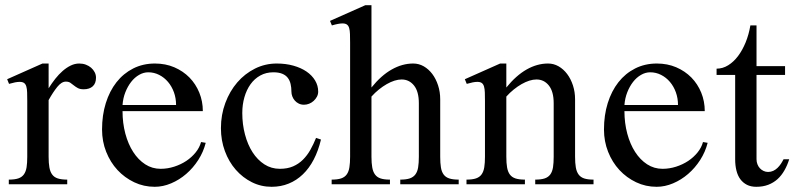

<svg xmlns="http://www.w3.org/2000/svg" viewBox="-20 -716 3086 746"><path d="M85.9 -323.2Q85.9 -342.8 85.4 -356.7Q85 -370.6 82.3 -379.9Q79.6 -389.2 73.5 -393.6Q67.4 -397.9 56.2 -397.9Q48.3 -397.9 38.6 -396Q28.8 -394 15.1 -390.1L7.8 -408.2L145 -469.2H168.9V-373Q181.2 -392.6 194.8 -409.9Q208.5 -427.2 223.6 -440.4Q238.8 -453.6 254.9 -461.4Q271 -469.2 288.1 -469.2Q301.8 -469.2 313.5 -464.8Q325.2 -460.4 334 -452.9Q342.8 -445.3 347.9 -435.3Q353 -425.3 353 -414.1Q353 -392.1 340.3 -380.6Q327.6 -369.1 305.2 -369.1Q291 -369.1 282.5 -373.8Q273.9 -378.4 267.1 -384Q260.3 -389.6 253.4 -394.3Q246.6 -398.9 235.8 -398.9Q219.2 -398.9 202.6 -378.4Q186 -357.9 168.9 -327.1V-106.9Q168.9 -82.5 171.9 -65.7Q174.8 -48.8 182.6 -38.1Q190.4 -27.3 204.6 -22.7Q218.8 -18.1 241.2 -18.1V0H14.2V-18.1Q37.1 -18.1 51.3 -22.9Q65.4 -27.8 73 -38.6Q80.6 -49.3 83.3 -66.2Q85.9 -83 85.9 -106.9Z M581.1 9.8Q538.6 9.8 501.5 -7.8Q464.4 -25.4 436.5 -55.4Q408.7 -85.4 392.6 -126Q376.5 -166.5 376.5 -212.9Q376.5 -268.6 391.1 -315.4Q405.8 -362.3 432.6 -396.5Q459.5 -430.7 497.6 -450Q535.6 -469.2 582 -469.2Q623 -469.2 657.2 -454.6Q691.4 -439.9 716.1 -414.8Q740.7 -389.6 754.4 -356Q768.1 -322.3 768.1 -284.2H456.1Q456.1 -237.8 467 -196.8Q478 -155.8 497.6 -125.5Q517.1 -95.2 544.2 -77.6Q571.3 -60.1 604 -60.1Q630.9 -60.1 656.7 -68.4Q682.6 -76.7 703.9 -90.8Q725.1 -105 740.2 -123.8Q755.4 -142.6 761.2 -164.1L779.3 -161.1Q770.5 -126 750.5 -94.7Q730.5 -63.5 703.6 -40.3Q676.8 -17.1 645 -3.7Q613.3 9.8 581.1 9.8ZM664.1 -308.1Q664.1 -334.5 655.8 -357.4Q647.5 -380.4 632.8 -397.7Q618.2 -415 598.4 -425Q578.6 -435.1 556.2 -435.1Q537.6 -435.1 520.3 -425Q502.9 -415 489.5 -397.7Q476.1 -380.4 467 -357.4Q458 -334.5 456.1 -308.1Z M1035.2 9.8Q994.1 9.8 958.5 -8.1Q922.9 -25.9 896 -56.6Q869.1 -87.4 853.8 -128.9Q838.4 -170.4 838.4 -217.8Q838.4 -270 855.5 -315.9Q872.6 -361.8 901.9 -395.8Q931.2 -429.7 970.7 -449.5Q1010.3 -469.2 1055.2 -469.2Q1090.3 -469.2 1119.9 -460.9Q1149.4 -452.6 1170.9 -438Q1192.4 -423.3 1204.3 -403.3Q1216.3 -383.3 1216.3 -359.9Q1216.3 -349.6 1211.4 -340.3Q1206.5 -331.1 1198.7 -324Q1190.9 -316.9 1181.2 -313Q1171.4 -309.1 1161.1 -309.1Q1149.9 -309.1 1140.9 -313.5Q1131.8 -317.9 1125.5 -325.2Q1119.1 -332.5 1115.7 -341.6Q1112.3 -350.6 1112.3 -359.9Q1112.3 -376 1109.1 -389.6Q1106 -403.3 1098.1 -413.6Q1090.3 -423.8 1076.7 -429.4Q1063 -435.1 1042 -435.1Q1013.7 -435.1 991.2 -422.6Q968.8 -410.2 953.4 -388.7Q938 -367.2 929.7 -338.4Q921.4 -309.6 921.4 -276.9Q921.4 -232.9 931.9 -193.4Q942.4 -153.8 961.4 -124.3Q980.5 -94.7 1007.3 -77.4Q1034.2 -60.1 1067.4 -60.1Q1096.7 -60.1 1118.7 -69.6Q1140.6 -79.1 1157.2 -95.7Q1173.8 -112.3 1186 -134Q1198.2 -155.8 1208 -180.2L1227.1 -173.8Q1216.8 -130.4 1199 -96.2Q1181.2 -62 1156.7 -38.6Q1132.3 -15.1 1101.8 -2.7Q1071.3 9.8 1035.2 9.8Z M1423.3 -376Q1460.9 -422.9 1502 -446Q1543 -469.2 1585.4 -469.2Q1607.4 -469.2 1626.5 -458.3Q1645.5 -447.3 1659.7 -428.5Q1673.8 -409.7 1682.1 -384.3Q1690.4 -358.9 1690.4 -330.1V-106.9Q1690.4 -82.5 1693.1 -65.7Q1695.8 -48.8 1703.6 -38.1Q1711.4 -27.3 1725.6 -22.7Q1739.7 -18.1 1762.2 -18.1V0H1535.2V-18.1Q1558.1 -18.1 1572.3 -22.9Q1586.4 -27.8 1594.2 -38.6Q1602.1 -49.3 1604.7 -66.2Q1607.4 -83 1607.4 -106.9V-314.9Q1607.4 -360.4 1588.6 -383.8Q1569.8 -407.2 1540.5 -407.2Q1527.3 -407.2 1512.7 -402.6Q1498 -397.9 1482.7 -389.2Q1467.3 -380.4 1452.1 -368.2Q1437 -356 1423.3 -340.8V-106.9Q1423.3 -82.5 1426.3 -65.7Q1429.2 -48.8 1437 -38.1Q1444.8 -27.3 1458.7 -22.7Q1472.7 -18.1 1495.1 -18.1V0H1268.6V-18.1Q1291.5 -18.1 1305.7 -22.9Q1319.8 -27.8 1327.4 -38.6Q1335 -49.3 1337.6 -66.2Q1340.3 -83 1340.3 -106.9V-549.8Q1340.3 -569.3 1339.8 -583.5Q1339.4 -597.7 1336.7 -606.9Q1334 -616.2 1327.9 -620.6Q1321.8 -625 1310.5 -625Q1302.7 -625 1292.7 -623Q1282.7 -621.1 1269.5 -617.2L1262.2 -634.8L1399.4 -695.8H1423.3Z M1864.3 -323.2Q1864.3 -342.8 1863.8 -356.7Q1863.3 -370.6 1860.6 -379.9Q1857.9 -389.2 1851.8 -393.6Q1845.7 -397.9 1834.5 -397.9Q1826.7 -397.9 1816.9 -396Q1807.1 -394 1793.5 -390.1L1786.1 -408.2L1923.3 -469.2H1947.3V-376Q1985.4 -422.9 2026.1 -446Q2066.9 -469.2 2109.4 -469.2Q2131.3 -469.2 2150.4 -458.3Q2169.4 -447.3 2183.6 -428.5Q2197.8 -409.7 2206.1 -384.3Q2214.4 -358.9 2214.4 -330.1V-106.9Q2214.4 -82.5 2217.3 -65.7Q2220.2 -48.8 2228 -38.1Q2235.8 -27.3 2249.8 -22.7Q2263.7 -18.1 2286.1 -18.1V0H2059.6V-18.1Q2082.5 -18.1 2096.7 -22.9Q2110.8 -27.8 2118.4 -38.6Q2126 -49.3 2128.7 -66.2Q2131.3 -83 2131.3 -106.9V-314.9Q2131.3 -360.4 2112.5 -383.8Q2093.8 -407.2 2064.5 -407.2Q2051.3 -407.2 2036.6 -402.6Q2022 -397.9 2006.6 -389.2Q1991.2 -380.4 1976.1 -368.2Q1960.9 -356 1947.3 -340.8V-106.9Q1947.3 -82.5 1950.2 -65.7Q1953.1 -48.8 1960.9 -38.1Q1968.8 -27.3 1982.9 -22.7Q1997.1 -18.1 2019.5 -18.1V0H1792.5V-18.1Q1815.4 -18.1 1829.6 -22.9Q1843.8 -27.8 1851.3 -38.6Q1858.9 -49.3 1861.6 -66.2Q1864.3 -83 1864.3 -106.9Z M2531.2 9.8Q2488.8 9.8 2451.7 -7.8Q2414.6 -25.4 2386.7 -55.4Q2358.9 -85.4 2342.8 -126Q2326.7 -166.5 2326.7 -212.9Q2326.7 -268.6 2341.3 -315.4Q2356 -362.3 2382.8 -396.5Q2409.7 -430.7 2447.8 -450Q2485.8 -469.2 2532.2 -469.2Q2573.2 -469.2 2607.4 -454.6Q2641.6 -439.9 2666.3 -414.8Q2690.9 -389.6 2704.6 -356Q2718.3 -322.3 2718.3 -284.2H2406.2Q2406.2 -237.8 2417.2 -196.8Q2428.2 -155.8 2447.8 -125.5Q2467.3 -95.2 2494.4 -77.6Q2521.5 -60.1 2554.2 -60.1Q2581.1 -60.1 2606.9 -68.4Q2632.8 -76.7 2654.1 -90.8Q2675.3 -105 2690.4 -123.8Q2705.6 -142.6 2711.4 -164.1L2729.5 -161.1Q2720.7 -126 2700.7 -94.7Q2680.7 -63.5 2653.8 -40.3Q2627 -17.1 2595.2 -3.7Q2563.5 9.8 2531.2 9.8ZM2614.3 -308.1Q2614.3 -334.5 2606 -357.4Q2597.7 -380.4 2583 -397.7Q2568.4 -415 2548.6 -425Q2528.8 -435.1 2506.3 -435.1Q2487.8 -435.1 2470.5 -425Q2453.1 -415 2439.7 -397.7Q2426.3 -380.4 2417.2 -357.4Q2408.2 -334.5 2406.2 -308.1Z M2764.2 -424.8V-449.2Q2788.1 -449.2 2809.3 -462.4Q2830.6 -475.6 2847.7 -498.3Q2864.7 -521 2877.2 -551.5Q2889.6 -582 2895.5 -617.2H2919.4V-459H3030.3V-424.8H2919.4V-97.2Q2919.4 -86.9 2922.9 -77.9Q2926.3 -68.8 2932.4 -62.3Q2938.5 -55.7 2946.8 -51.8Q2955.1 -47.9 2964.4 -47.9Q2975.1 -47.9 2984.4 -52.2Q2993.7 -56.6 3001 -63.7Q3008.3 -70.8 3014.2 -79.6Q3020 -88.4 3024.4 -97.2H3046.4Q3039.1 -73.7 3027.8 -54Q3016.6 -34.2 3001 -20Q2985.4 -5.9 2964.8 2Q2944.3 9.8 2918.5 9.8Q2897.5 9.8 2882.1 2Q2866.7 -5.9 2856.4 -19.8Q2846.2 -33.7 2841.3 -53.5Q2836.4 -73.2 2836.4 -97.2V-424.8Z"/></svg>

Font: Chandrasa
Style: Regular
Weight: 400
Designer: R.S. Wihananto
Foundry: R.S. Wihananto
Version: Version 2.0.1